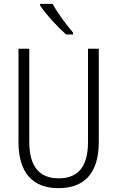

<svg xmlns="http://www.w3.org/2000/svg" viewBox="-20 -967 609 997"><path d="M253 -947H188V-939C217 -894 281 -825 323 -788H359V-798C324 -839 280 -898 253 -947ZM493 -230V-714H437V-230C437 -96 381 -41 285 -41C187 -41 132 -99 132 -231V-714H76V-230C76 -69 150 10 284 10C414 10 493 -63 493 -230Z"/></svg>

Font: Noto Sans Thai Looped Condensed Light
Style: Regular
Weight: 300
Width: 3
Designer: Sasikarn Vongin, Ben Mitchell
Foundry: The Fontpad Ltd
Version: Version 1.001